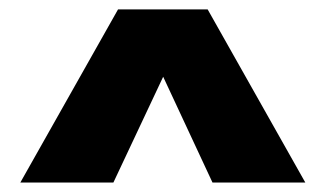

<svg xmlns="http://www.w3.org/2000/svg" viewBox="-20 -740 687 405"><path d="M22.9 -355 229 -720.2H418L624 -355H428.2L324.2 -578.1L219.2 -355Z"/></svg>

Font: Work Sans Black
Style: Regular
Weight: 900
Designer: Wei Huang
Foundry: Wei Huang
Version: Version 2.012